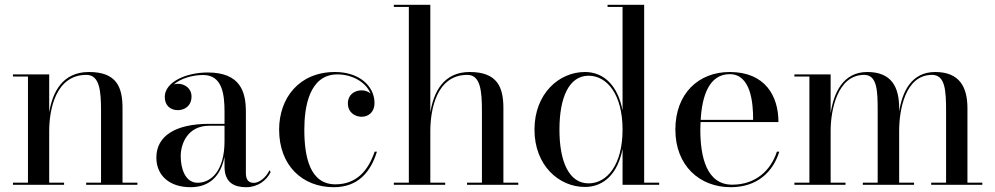

<svg xmlns="http://www.w3.org/2000/svg" viewBox="-20 -770 4146 800"><path d="M34 -9V0H247V-9H185V-223.5C185 -311.5 211 -458 340 -458C395.5 -458 401 -390.5 401 -306.5V-9H339V0H552.5V-9H490.5V-319C490.5 -406 467 -470 350.5 -470C239 -470 198.5 -384 185 -301.5V-460H34V-451H96.5V-9Z M851.5 -254C709.5 -254 631.5 -202.5 631.5 -113.5C631.5 -37.5 687.5 10 774 10C855 10 900.5 -39 915.5 -117V-76C915.5 -7 958.5 10 1005.5 10C1052.5 10 1090 -16.5 1107.5 -53L1103 -61C1088.5 -29.5 1059 -8 1038 -8C1010.5 -8 1004.5 -27.5 1004.5 -50.5V-304.5C1004.5 -385.5 983 -468 845.5 -468C754.5 -468 666.5 -428 666.5 -366C666.5 -330 690.5 -311 721 -311C748.5 -311 778 -328 778 -368C778 -402 749.5 -421 721 -421C715.5 -421 709.5 -420 704 -418C733.5 -443.5 782.5 -457.5 826.5 -457.5C906.5 -457.5 915.5 -376.5 915.5 -304.5V-254ZM803.5 -8.5C751 -8.5 733 -69 733 -119C733 -173.5 763.5 -246 851.5 -246H915.5V-181.5C915.5 -61 861.5 -8.5 803.5 -8.5Z M1550.5 -138H1541C1514 -59 1465.5 -2 1377.5 -2C1271.5 -2 1248 -115.5 1248 -230C1248 -324 1268.5 -460 1386 -460C1443 -460 1503 -431.5 1524 -380C1514 -389 1501 -393.5 1486.5 -393.5C1456 -393.5 1429.5 -374.5 1429.5 -339.5C1429.5 -299.5 1461.5 -283.5 1486.5 -283.5C1517 -283.5 1540.5 -304.5 1540.5 -340.5C1540.5 -410.5 1478 -470 1376 -470C1225 -470 1143 -360 1143 -230C1143 -80 1240 10 1371 10C1472 10 1524.5 -53.5 1550.5 -138Z M1621 -9V0H1835V-9H1773V-223.5C1773 -311.5 1798 -458 1927 -458C1982.5 -458 1988 -390.5 1988 -306.5V-9H1926V0H2139.5V-9H2077.5V-319C2077.5 -406 2053 -470 1937 -470C1826.5 -470 1786.5 -384 1773 -301.5V-750H1621V-741H1683.5V-9Z M2726.5 -9H2664V-750H2511.5V-741H2574V-310C2555 -409 2499.5 -470 2417 -470C2309.5 -470 2207 -380 2207 -230C2207 -80 2309.5 9 2417 9C2499.5 9 2555 -51 2574 -149.5V0H2726.5ZM2574 -230C2574 -83.5 2509.5 -6 2432.5 -6C2351 -6 2311 -96 2311 -230C2311 -364 2351 -454.5 2432.5 -454.5C2509.5 -454.5 2574 -376 2574 -230Z M3227 -138H3217C3192 -60.5 3129 -0.5 3031 -0.5C2924 -0.5 2898 -116 2898 -230C2898 -240.5 2898.5 -251 2899 -261.5H3223.5C3223.5 -370.5 3168 -470 3020.5 -470C2890.5 -470 2794 -380 2794 -230C2794 -80 2895 10 3024.5 10C3135 10 3201 -53.5 3227 -138ZM3020.5 -461C3107.5 -461 3118.5 -344 3118 -270.5H2899.5C2905 -370 2934.5 -461 3020.5 -461Z M3290 -9V0H3503V-9H3441V-225C3441 -310.5 3469 -458 3580.5 -458C3635 -458 3637 -392 3637 -308V-9H3575V0H3788.5V-9H3726.5V-225C3726.5 -310.5 3751 -458 3863.5 -458C3918.5 -458 3922 -392 3922 -308V-9H3860V0H4073V-9H4011V-319C4011 -406 3979 -470 3876.5 -470C3776.5 -470 3739 -386 3726.5 -305V-319C3726.5 -406 3696 -470 3593.5 -470C3492 -470 3453.5 -381.5 3441 -298V-460H3290V-451H3352.5V-9Z"/></svg>

Font: Bodoni* 24
Style: Regular
Weight: 400
Version: Version 2.3